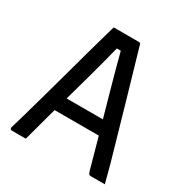

<svg xmlns="http://www.w3.org/2000/svg" viewBox="-164 -836 927 966"><g transform="rotate(30 300.0 -353.0)"><path d="M141 -278H362Q374 -278 385.5 -278Q397 -278 408 -278L436 -288L445 -243L455 -197H151Q148 -197 145.5 -198.5Q143 -200 141.5 -202.5Q140 -205 140 -208ZM118 0Q98 0 78 0Q58 0 37 0Q33 0 30.5 -2Q28 -4 27 -7Q26 -10 27 -14Q38 -50 51 -96Q64 -142 78.5 -194Q93 -246 108.5 -301.5Q124 -357 139 -412Q154 -467 168.5 -520Q183 -573 196.5 -620Q210 -667 221 -706Q261 -706 298.5 -706Q336 -706 367 -706Q371 -706 373.5 -704.5Q376 -703 377.5 -701Q379 -699 379 -695Q399 -626 420 -554Q441 -482 462.5 -407.5Q484 -333 506 -256Q528 -179 551 -99Q557 -74 564 -49.5Q571 -25 577 0Q556 0 535.5 0Q515 0 497 0Q491 0 487.5 -1.5Q484 -3 481.5 -8.5Q479 -14 476 -25Q458 -90 439 -158.5Q420 -227 401 -293.5Q382 -360 364.5 -423Q347 -486 332 -541Q317 -596 306 -639L329 -622H269L292 -639Q281 -595 267.5 -543.5Q254 -492 237.5 -431.5Q221 -371 201.5 -302.5Q182 -234 161 -158.5Q140 -83 118 0Z"/></g></svg>

Font: Rec Mono Linear
Style: Regular
Weight: 400
Monospace: yes
Version: Version 1.085; ttfautohint (v1.8.4.7-5d5b)